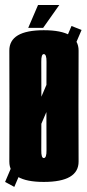

<svg xmlns="http://www.w3.org/2000/svg" viewBox="-28 -728 348 772"><path d="M-7.5 3.5 29.5 23.5 300 -607.5 259.5 -623.5ZM148 3.5Q288.5 3.5 288 -78.8Q287.5 -161 287.5 -301Q287.5 -442 288 -524.2Q288.5 -606.5 148 -606.5Q9 -606.5 9.5 -524.2Q10 -442 10 -301Q10 -161 9.5 -78.8Q9 3.5 148 3.5ZM148 -92.5Q137.5 -92.5 138 -124Q138.5 -155.5 138.5 -301Q138.5 -447.5 138 -479Q137.5 -510.5 148 -510.5Q159.5 -510.5 159 -479Q158.5 -447.5 158.5 -301Q158.5 -155.5 159 -124Q159.5 -92.5 148 -92.5ZM85.5 -616H145.5L210.5 -708H125Z"/></svg>

Font: Anybody UltraCondensed
Style: Bold
Weight: 700
Width: 1
Version: Version 1.113;gftools[0.9.25]